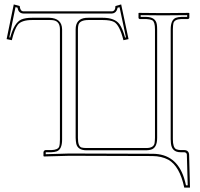

<svg xmlns="http://www.w3.org/2000/svg" viewBox="-20 -704 903 865"><path d="M250 -571.8Q250 -606 223.1 -612.3Q213.9 -614.3 202.1 -613.8H125Q77.6 -613.8 60.5 -592.8Q45.4 -573.2 33.2 -522.9L9.8 -527.8L42 -684.1L68.8 -676.8Q70.8 -653.8 85 -652.8H483.9Q500 -653.8 500 -676.8L525.9 -684.1L559.1 -527.8L536.1 -522.9Q519 -590.8 494.1 -605Q477.5 -613.8 442.9 -613.8H378.9Q339.8 -613.8 333.5 -592.3Q331.1 -583.5 331.1 -571.8V-83Q331.1 -45.4 346.7 -39.6Q355 -37.1 370.1 -37.1H639.2Q671.9 -37.1 676.3 -58.6Q677.7 -67.4 678.2 -83V-571.8Q678.2 -605 666.5 -612.3Q656.7 -617.2 639.2 -618.2H608.9Q604.5 -620.1 604 -623V-645L606 -646L713.9 -645L830.1 -646L833 -645V-623Q831.1 -618.7 827.1 -618.2H796.9Q765.6 -617.2 761.2 -599.1Q759.3 -590.3 758.8 -571.8V-77.1Q758.8 -39.1 773.9 -31.7Q782.2 -28.3 793.9 -27.8H811Q825.2 -27.8 830.6 -15.1Q831.5 -11.2 832 -7.8L835.9 141.1H810.1Q789.6 44.4 738.3 15.6Q708 -0.5 667 -1Q665.5 -1 346.2 -2H286.1L178.2 1L175.8 -1V-18.1Q177.2 -26.4 185.1 -27.8H210.9Q241.2 -28.8 246.6 -43.5Q250 -53.7 250 -75.2ZM259.8 -571.8V-75.2Q259.8 -30.8 235.4 -22Q225.1 -18.6 210.9 -18.1H186V-9.3L285.6 -12.2H346.2Q489.3 -12.2 667 -11.2Q773.9 -11.2 809.1 97.7Q814 113.3 817.9 130.9H825.7L821.8 -7.8Q820.8 -16.6 811 -18.1H793.9Q753.9 -18.1 750 -58.6Q749 -66.9 749 -77.1V-571.8Q749 -613.8 771.5 -623.5Q782.2 -627.4 796.9 -627.9H823.2V-635.7L713.9 -634.8L613.8 -635.7V-627.9H639.2Q681.2 -627 686.5 -594.2Q688 -585 688 -571.8V-83Q688 -37.6 660.2 -29.8Q651.4 -27.3 639.2 -26.9H370.1Q331.1 -26.9 323.7 -55.7Q321.3 -67.4 320.8 -83V-571.8Q320.8 -618.7 365.7 -623.5Q372.6 -624 378.9 -624H442.9Q497.1 -624 518.6 -594.7Q532.7 -574.2 543.5 -534.7L547.4 -535.6L518.6 -671.4L509.8 -669.4Q504.9 -644.5 483.9 -643.1H85Q62.5 -644.5 59.1 -669.4L49.8 -671.9L22 -535.6L25.9 -534.7Q43.5 -601.1 76.2 -616.2Q94.7 -624 125 -624H202.1Q258.8 -622.1 259.8 -571.8Z"/></svg>

Font: Linux Biolinum Outline O
Style: Bold
Weight: 700
Designer: Philipp H. Poll
Foundry: Philipp H. Poll
Version: Version 0.9.2